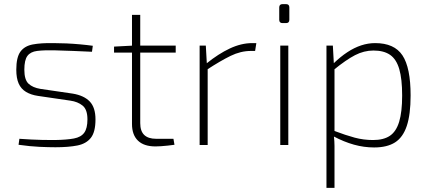

<svg xmlns="http://www.w3.org/2000/svg" viewBox="-20 -703 2078 931"><path d="M239 -494Q269 -494 302 -492.5Q335 -491 368 -488Q401 -485 430 -481L426 -452Q382 -454 334.5 -456Q287 -458 243 -459Q192 -460 160 -456Q128 -452 113 -432Q98 -412 98 -365Q98 -316 118.5 -297Q139 -278 176 -272L333 -249Q387 -240 415 -211Q443 -182 443 -124Q443 -63 420.5 -34.5Q398 -6 355 2.5Q312 11 249 11Q216 11 171.5 9Q127 7 70 -1L74 -30Q104 -28 131 -26.5Q158 -25 185.5 -24.5Q213 -24 245 -24Q304 -25 338.5 -31.5Q373 -38 388.5 -59.5Q404 -81 404 -124Q404 -172 380.5 -191Q357 -210 321 -215L164 -238Q130 -243 106 -257.5Q82 -272 70.5 -298Q59 -324 59 -365Q59 -425 79 -452.5Q99 -480 139 -487.5Q179 -495 239 -494Z M660 -631V-106Q660 -67 679.5 -48.5Q699 -30 737 -30H821L826 -1Q812 1 794 3Q776 5 760 6Q744 7 734 7Q678 7 649 -21Q620 -49 620 -102V-631ZM832 -482V-448H533V-477L627 -482Z M978 -482 983 -393 987 -377V0H948V-482ZM1223 -494 1217 -456H1197Q1147 -456 1098 -432Q1049 -408 983 -365L981 -395Q1039 -442 1094.5 -468Q1150 -494 1203 -494Z M1378 -482V0H1339V-482ZM1367 -683Q1383 -683 1383 -667V-607Q1383 -591 1367 -591H1350Q1334 -591 1334 -607V-667Q1334 -683 1350 -683Z M1799 -494Q1892 -494 1931.5 -434.5Q1971 -375 1971 -240Q1971 -148 1952.5 -92.5Q1934 -37 1895.5 -12.5Q1857 12 1794 12Q1745 12 1696.5 -1.5Q1648 -15 1597 -42L1599 -69Q1657 -47 1700 -35.5Q1743 -24 1789 -24Q1840 -24 1870.5 -44.5Q1901 -65 1915.5 -112.5Q1930 -160 1930 -240Q1930 -320 1916 -368Q1902 -416 1871.5 -437Q1841 -458 1791 -458Q1745 -458 1701.5 -435.5Q1658 -413 1598 -364V-396Q1631 -428 1664.5 -450Q1698 -472 1731.5 -483Q1765 -494 1799 -494ZM1594 -482 1599 -391 1602 -385V-56L1599 -44Q1602 -17 1602 5Q1602 27 1602 53V208H1563V-482Z"/></svg>

Font: Exo 2 ExtraLight
Style: Regular
Weight: 250
Designer: Natanael Gama
Foundry: Natanael Gama
Version: Version 2.010